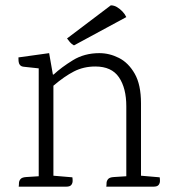

<svg xmlns="http://www.w3.org/2000/svg" viewBox="-20 -699 644 719"><path d="M508 -41 578 -35Q579 -30 579 -21.5Q579 -13 574 -6.5Q569 0 555 0H378Q379 -5 379 -13Q379 -21 384.5 -28Q390 -35 406 -36L453 -39V-301Q453 -369 425.5 -409.5Q398 -450 337 -450Q293 -450 257 -431.5Q221 -413 180 -378V-41L251 -35Q252 -30 252 -21.5Q252 -13 247 -6.5Q242 0 228 0H50Q51 -5 51 -13Q51 -21 56.5 -28Q62 -35 78 -36L125 -39V-443L69 -449Q59 -450 54.5 -456Q50 -462 49.5 -470Q49 -478 49 -484L164 -500L178 -420H181Q210 -447 253 -473.5Q296 -500 352 -500Q390 -500 425.5 -482Q461 -464 484.5 -423Q508 -382 508 -312ZM453 -635 257 -529Q248 -534 242 -541Q236 -548 231 -555L395 -679Q407 -679 418 -672.5Q429 -666 438.5 -656Q448 -646 453 -635Z"/></svg>

Font: Karma Variable Light
Style: Regular
Weight: 300
Designer: Joana Correia
Foundry: Indian Type Foundry
Version: Version 3.000